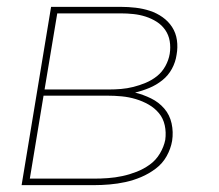

<svg xmlns="http://www.w3.org/2000/svg" viewBox="-20 -540 640 560"><path d="M43 0 129 -520H332Q354 -520 375.5 -517.5Q397 -515 417 -508.5Q437 -502 454 -490Q471 -478 482 -461Q493 -444 496 -423Q499 -402 495 -380Q492 -359 481.5 -339.5Q471 -320 453.5 -306Q436 -292 415.5 -283.5Q395 -275 374 -270Q398 -264 420.5 -253Q443 -242 459 -223.5Q475 -205 480.5 -180Q486 -155 482 -129Q478 -106 466 -84.5Q454 -63 434 -48Q414 -33 391.5 -23.5Q369 -14 346 -9Q323 -4 299.5 -2Q276 0 254 0ZM110 -279H297Q315 -279 333 -280.5Q351 -282 369 -286.5Q387 -291 405 -298.5Q423 -306 438 -318Q453 -330 462.5 -347.5Q472 -365 475 -383Q478 -402 475 -420Q472 -438 462 -452.5Q452 -467 437 -476.5Q422 -486 405 -491.5Q388 -497 369.5 -499Q351 -501 332 -501H147ZM67 -19H254Q274 -19 295 -20.5Q316 -22 337 -26.5Q358 -31 378.5 -39Q399 -47 417 -60Q435 -73 446.5 -92.5Q458 -112 462 -132Q465 -154 460.5 -174.5Q456 -195 443.5 -210Q431 -225 413.5 -235Q396 -245 376 -251Q356 -257 335 -259Q314 -261 292 -261H107Z"/></svg>

Font: Iosevka SS04 Th Ex Obl
Style: Regular
Weight: 100
Width: 7
Italic angle: -9°
Monospace: yes
Designer: Belleve Invis
Foundry: Belleve Invis
Version: Version 19.0.0; ttfautohint (v1.8.4)